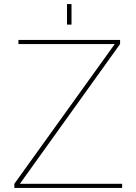

<svg xmlns="http://www.w3.org/2000/svg" viewBox="-20 -917 666 937"><path d="M576 0V-20H77L566 -702V-722H70V-702H540L50 -20V0ZM307 -797H329V-897H307Z"/></svg>

Font: Perun Thin
Style: Regular
Weight: 100
Foundry: Copyright (c) Stefan Peev, Context Ltd, 2016
Version: Version 1.089